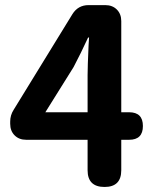

<svg xmlns="http://www.w3.org/2000/svg" viewBox="-20 -743 615 763"><path d="M395.5 0Q328.1 0 328.1 -66.4V-187.5H173.8H84Q55.7 -187.5 38.1 -205.1Q20.5 -222.7 20.5 -251V-259.8Q20.5 -285.2 34.2 -306.6L267.6 -686.5Q290 -722.7 332 -722.7H398.4Q426.8 -722.7 444.3 -705.1Q461.9 -687.5 461.9 -659.2V-296.9H493.2Q547.9 -296.9 547.9 -242.2Q547.9 -187.5 493.2 -187.5H461.9V-66.4Q461.9 0 395.5 0ZM160.2 -296.9H244.1H328.1V-444.3Q328.1 -477.5 332 -563.5Q334 -585 334 -593.8H330.1Q301.8 -532.2 272.5 -476.6Z"/></svg>

Font: Bpmf GenSen Rounded B
Style: B
Weight: 700
Foundry: But Ko
Version: Version 1.320